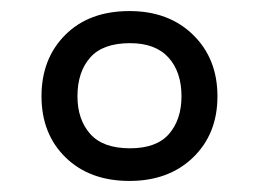

<svg xmlns="http://www.w3.org/2000/svg" viewBox="-20 -744 468 347"><path d="M214 -417Q142 -417 98.5 -459.5Q55 -502 55 -570Q55 -638 98 -681Q141 -724 214 -724Q285 -724 329 -681Q373 -638 373 -570Q373 -502 329 -459.5Q285 -417 214 -417ZM215 -476Q263 -476 285.5 -502Q308 -528 308 -570Q308 -614 284.5 -640Q261 -666 215 -666Q166 -666 143 -640Q120 -614 120 -570Q120 -528 143 -502Q166 -476 215 -476Z"/></svg>

Font: Noto IKEA Latin
Style: Italic
Weight: 400
Italic angle: -12°
Designer: Monotype Design Team
Foundry: Monotype Imaging Inc.
Version: Version 1.0